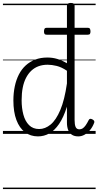

<svg xmlns="http://www.w3.org/2000/svg" viewBox="-20 -910 670 1305"><path d="M238 17Q187 17 149.5 -11.5Q112 -40 91.5 -94.5Q71 -149 71 -227Q71 -278 80.5 -323Q90 -368 108.5 -404Q127 -440 155 -465.5Q183 -491 219.5 -505Q256 -519 302 -519Q337 -519 369 -509.5Q401 -500 435 -480V-871Q435 -881 441.5 -885.5Q448 -890 461 -890Q475 -890 481 -885.5Q487 -881 487 -871V-94Q487 -63 494 -47Q501 -31 520 -31Q532 -31 542 -37.5Q552 -44 562 -58Q572 -72 583 -94Q587 -102 593.5 -102.5Q600 -103 609 -98Q617 -94 620 -87.5Q623 -81 620 -75Q609 -46 591.5 -25.5Q574 -5 554 6Q534 17 512 17Q486 17 469 6Q452 -5 443.5 -26Q435 -47 435 -77Q435 -105 435 -132Q435 -159 435 -185Q412 -112 381.5 -67.5Q351 -23 315 -3Q279 17 238 17ZM127 -228Q127 -175 139 -130.5Q151 -86 177.5 -59.5Q204 -33 246 -33Q287 -33 324 -63.5Q361 -94 390 -162.5Q419 -231 435 -343V-429Q398 -454 365 -462Q332 -470 304 -470Q270 -470 242.5 -460Q215 -450 193.5 -430Q172 -410 157 -381Q142 -352 134.5 -314Q127 -276 127 -228ZM298 -674Q286 -674 282.5 -680Q279 -686 279 -696Q279 -707 282.5 -714Q286 -721 298 -721H576Q588 -721 591.5 -714Q595 -707 595 -696Q595 -686 591.5 -680Q588 -674 576 -674ZM0 365H630V375H0ZM0 -20H630V0H0ZM0 -505H630V-500H0ZM0 -885H630V-875H0Z"/></svg>

Font: Playwrite AT Guides
Style: Regular
Weight: 400
Designer: Veronika Burian, José Scaglione
Foundry: TypeTogether
Version: Version 1.003